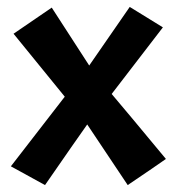

<svg xmlns="http://www.w3.org/2000/svg" viewBox="-20 -530 513 560"><path d="M352.5 9.8Q323.2 -34.2 234.4 -167Q203.1 -123 111.3 9.8Q85.9 -3.9 11.7 -44.9Q50.8 -95.7 168.9 -248Q131.8 -293.9 19.5 -431.6Q47.9 -451.2 130.9 -507.8Q158.2 -465.8 240.2 -338.9Q269.5 -381.8 358.4 -509.8Q381.8 -495.1 455.1 -450.2Q418 -401.4 305.7 -255.9Q345.7 -209 463.9 -66.4Q436.5 -46.9 352.5 9.8Z"/></svg>

Font: Acme Polish
Style: Regular
Weight: 400
Designer: Juan Pablo del Peral
Version: Version 1.002